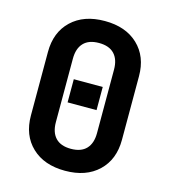

<svg xmlns="http://www.w3.org/2000/svg" viewBox="-111 -829 823 929"><g transform="rotate(15 300.0 -365.0)"><path d="M300 10Q195 10 133.5 -48.5Q72 -107 72 -206V-524Q72 -623 133.5 -681.5Q195 -740 300 -740Q405 -740 466.5 -681.5Q528 -623 528 -525V-206Q528 -107 466.5 -48.5Q405 10 300 10ZM300 -100Q351 -100 377 -127.5Q403 -155 403 -206V-524Q403 -575 377 -602.5Q351 -630 300 -630Q249 -630 223 -602.5Q197 -575 197 -524V-206Q197 -155 223 -127.5Q249 -100 300 -100ZM227 -313V-429H372V-313Z"/></g></svg>

Font: NKDuy Mono
Style: Bold
Weight: 700
Monospace: yes
Designer: NKDuy
Foundry: NKDuy
Version: Version 2.251; ttfautohint (v1.8.4.7-5d5b)